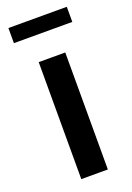

<svg xmlns="http://www.w3.org/2000/svg" viewBox="-135 -736 541 788"><g transform="rotate(-20 136.0 -342.5)"><path d="M78 0V-511H194V0ZM9 -619V-685H264V-619Z"/></g></svg>

Font: Chivo Medium
Style: Regular
Weight: 500
Designer: Hector Gatti
Foundry: Omnibus-Type
Version: Version 2.002